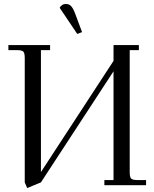

<svg xmlns="http://www.w3.org/2000/svg" viewBox="-20 -928 770 962"><path d="M22 -676.8V-702.1H231V-676.8H185.1V-65.9L548.8 -623V-702.1H675.8V-676.8H629.9V-65.9Q629.9 -41 637 -33.4Q644 -25.9 668.9 -25.9H711.9V0H502.9V-25.9H548.8V-570.8L185.1 -14.2L116.2 14.2L104 -14.2V-637.2Q104 -662.1 96.9 -669.4Q89.8 -676.8 64.9 -676.8ZM278.8 -889.2Q291 -908.2 309.1 -908.2Q326.2 -908.2 336.4 -897.2Q346.7 -886.2 356.9 -858.9L391.1 -767.1L367.2 -757.8Z"/></svg>

Font: Dihjauti S
Style: Regular
Weight: 400
Designer: T. Christopher White
Version: Version 3.0.0